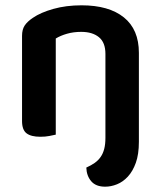

<svg xmlns="http://www.w3.org/2000/svg" viewBox="-20 -508 607 723"><path d="M305 123Q323 115 336.5 105.5Q350 96 359 83Q368 70 372.5 52.5Q377 35 377 11V-305Q377 -348 352.5 -368Q328 -388 286 -388Q257 -388 232.5 -381Q208 -374 190 -363V-1Q181 1 166 4Q151 7 132 7Q97 7 80 -6Q63 -19 63 -52V-373Q63 -397 73 -412Q83 -427 104 -441Q133 -461 181 -474.5Q229 -488 287 -488Q390 -488 446.5 -442.5Q503 -397 503 -309V26Q503 73 491.5 105Q480 137 461.5 157Q443 177 420.5 186Q398 195 376 195Q341 195 323.5 174.5Q306 154 305 123Z"/></svg>

Font: Baloo Chettan 2 SemiBold
Style: Regular
Weight: 600
Designer: Maithili Shingre, Unnati Kotecha and Ek Type
Foundry: Ek Type
Version: Version 1.640;hotconv 1.0.111;makeotfexe 2.5.65597; ttfautoh